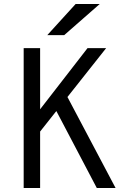

<svg xmlns="http://www.w3.org/2000/svg" viewBox="-20 -941 656 961"><path d="M149.8 -243.5V-354L418 -700H511.2ZM98.5 0V-700H180.8V0ZM464.5 0 252.2 -404 308.2 -473.2 558.5 0ZM216.5 -765 358.5 -921H479.2L301.2 -765Z"/></svg>

Font: Overpass Mono Light
Style: Regular
Weight: 300
Monospace: yes
Designer: Delve Withrington, Dave Bailey
Foundry: Delve Fonts LLC
Version: Version 4.000